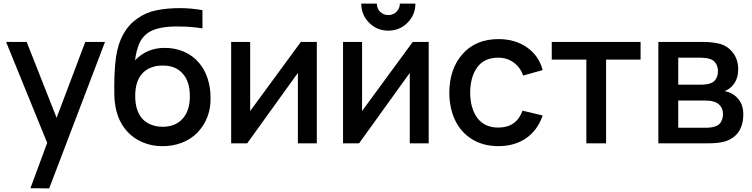

<svg xmlns="http://www.w3.org/2000/svg" viewBox="-20 -795 4174 1065"><path d="M453.1 -562.5H562.5L252.9 250L148.9 249L240.7 0L241.7 -2.9L13.7 -562.5H127.9L293.9 -141.6Z M891.6 -529.3Q948.2 -530.3 999 -508.8Q1049.8 -487.3 1084.5 -445.8Q1116.2 -408.2 1132.1 -358.2Q1147.9 -308.1 1147.9 -255.4Q1150.9 -140.6 1076.2 -60.5Q1038.1 -21.5 985.8 -2.2Q933.6 17.1 877 15.6Q820.8 15.6 769 -6.6Q717.3 -28.8 682.1 -69.8Q619.1 -141.1 614.3 -261.2Q611.3 -395.5 624 -481.4Q646 -626 741.7 -691.9Q787.6 -725.6 846.9 -737.8Q906.2 -750 980 -750Q1036.6 -750 1103 -738.8V-637.7Q1036.1 -647.9 980 -647.9Q856.4 -651.4 799.8 -612.3Q767.1 -588.9 751.2 -550.5Q735.4 -512.2 729 -460.4Q795.4 -529.3 891.6 -529.3ZM881.3 -431.2Q847.2 -432.1 816.7 -419.9Q786.1 -407.7 766.6 -384.3Q730 -341.8 730 -262.7Q730 -184.1 766.6 -139.6Q786.1 -116.2 816.7 -104Q847.2 -91.8 881.3 -91.8Q955.6 -91.8 995.6 -139.6Q1033.2 -183.6 1033.2 -261.2Q1033.2 -340.3 995.6 -384.3Q955.1 -432.6 881.3 -431.2Z M1737.3 -562.5V0H1632.3V-390.6L1351.1 0H1262.2V-562.5H1367.7V-179.2L1648.9 -562.5Z M2197.8 -774.9H2284.2Q2284.2 -712.4 2240.2 -668.7Q2196.3 -625 2133.8 -625Q2071.3 -625 2027.6 -668.7Q1983.9 -712.4 1983.9 -774.9H2070.3Q2070.3 -748 2088.6 -729.7Q2106.9 -711.4 2133.8 -711.4Q2160.6 -711.4 2179.2 -729.7Q2197.8 -748 2197.8 -774.9ZM2357.9 -562.5V0H2252.9V-390.6L1971.7 0H1882.8V-562.5H1988.3V-179.2L2269.5 -562.5Z M2990.2 -406.2 2881.8 -376Q2865.7 -422.4 2828.6 -448.7Q2791.5 -475.1 2744.1 -475.1Q2666.5 -475.1 2627.7 -422.4Q2588.9 -369.6 2587.9 -281.2Q2588.9 -191.4 2628.7 -139.4Q2668.5 -87.4 2744.1 -87.4Q2844.7 -87.4 2878.4 -181.2L2990.2 -154.3Q2961.9 -72.3 2898.2 -28.3Q2834.5 15.6 2744.1 15.6Q2659.7 15.6 2597.7 -23.2Q2535.6 -62 2504.2 -128.7Q2472.7 -195.3 2472.2 -281.2Q2473.1 -414.1 2546.4 -496.1Q2619.6 -578.1 2745.1 -578.1Q2837.4 -578.1 2903.3 -532Q2969.2 -485.8 2990.2 -406.2Z M3533.2 -562.5V-464.4H3341.8V0H3232.4V-464.4H3040.5V-562.5Z M3631.8 -562.5H3879.9Q3928.2 -562.5 3971.7 -552.2Q4016.1 -540.5 4045.4 -502.7Q4074.7 -464.8 4074.7 -410.6Q4074.7 -349.6 4036.1 -312.5Q4019.5 -297.4 3999.5 -289.6Q4021.5 -285.6 4037.1 -276.9Q4067.4 -261.2 4085.2 -232.2Q4103 -203.1 4103 -162.6Q4103 -40.5 3997.6 -9.3Q3963.4 0 3903.8 0H3631.8ZM3742.2 -475.1V-325.2H3864.3Q3902.3 -325.2 3922.9 -333.5Q3941.9 -340.8 3952.1 -358.6Q3962.4 -376.5 3962.4 -399.9Q3962.4 -423.8 3951.2 -442.4Q3939.9 -460.9 3918.5 -467.8Q3897.9 -475.1 3858.9 -475.1ZM3742.2 -237.3V-86.4H3896.5Q3926.8 -86.4 3946.8 -93.8Q3968.8 -100.1 3979.5 -119.1Q3990.2 -138.2 3990.2 -162.6Q3990.2 -189.9 3975.1 -208.3Q3960 -226.6 3935.1 -232.4Q3919.9 -237.3 3891.6 -237.3Z"/></svg>

Font: Manrope3 Semibold
Style: Regular
Weight: 600
Width: 4
Designer: Mikhail Sharanda
Foundry: Mikhail Sharanda
Version: Version 3.000;PS 003.000;hotconv 1.0.88;makeotf.lib2.5.64775